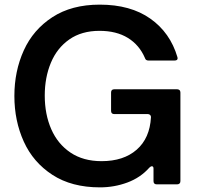

<svg xmlns="http://www.w3.org/2000/svg" viewBox="-20 -795 855 828"><path d="M42 -381Q42 -488 82.5 -577.5Q123 -667 206 -721Q289 -775 410 -775Q543 -775 628.5 -714.5Q714 -654 745 -549Q746 -547 746 -544Q746 -534 733 -534H620Q608 -534 605 -545Q581 -601 531.5 -631.5Q482 -662 409 -662Q332 -662 279 -625Q226 -588 199.5 -524.5Q173 -461 173 -383Q173 -302 201 -238Q229 -174 284 -137Q339 -100 418 -100Q513 -100 569.5 -149.5Q626 -199 631 -289V-291Q631 -296 627 -299.5Q623 -303 618 -303H473Q459 -303 459 -317V-396Q459 -410 473 -410H744Q750 -410 754 -406.5Q758 -403 758 -396V-14Q758 -7 754 -3.5Q750 0 744 0H656Q642 0 642 -14V-68Q642 -78 635 -78Q630 -78 624 -72Q586 -29 529.5 -8Q473 13 411 13Q289 13 206 -41Q123 -95 82.5 -184.5Q42 -274 42 -381Z"/></svg>

Font: Open Sauce Two SemiBold
Style: Regular
Weight: 600
Designer: Alfredo Marco Pradil
Foundry: Creative Sauce Fz LLC
Version: Version 1.477